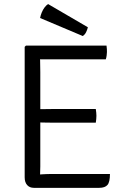

<svg xmlns="http://www.w3.org/2000/svg" viewBox="-20 -902 602 922"><path d="M98.5 -677 104.5 -683H172.5V-620Q172.5 -599 173 -587.5Q173.5 -576 173.5 -555.5V-102.5Q173.5 -92.5 173 -83.8Q172.5 -75 172.5 -64V0H142.5Q122.5 0 110.5 -13.2Q98.5 -26.5 98.5 -50.5ZM440 -378.5Q441.5 -370 442.2 -361Q443 -352 443 -346Q443 -339.5 442.2 -330.5Q441.5 -321.5 440 -313H233Q222 -313 207.5 -313.2Q193 -313.5 177.2 -313.8Q161.5 -314 147 -314V-377.5Q161.5 -377.5 177.2 -377.8Q193 -378 207.5 -378.2Q222 -378.5 233 -378.5ZM491.5 -683Q493 -674 493.2 -666.2Q493.5 -658.5 493.5 -652Q493.5 -645.5 492.2 -635.8Q491 -626 488 -617H233Q222 -617 207.5 -617Q193 -617 177.2 -617.2Q161.5 -617.5 147 -618V-683ZM508 -66.5Q508 -27.5 496 -13.8Q484 0 456.5 0H147V-62.5Q166.5 -64 186.5 -65.2Q206.5 -66.5 234 -66.5ZM211 -882.5Q201.5 -876.5 193.8 -866Q186 -855.5 180.5 -842.2Q175 -829 172.5 -815.5L377.5 -729Q388 -736 393.8 -748.2Q399.5 -760.5 402 -771Z"/></svg>

Font: Signika Light
Style: Regular
Weight: 300
Designer: Anna Giedry
Foundry: Anna Giedry
Version: Version 2.000